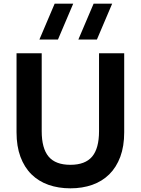

<svg xmlns="http://www.w3.org/2000/svg" viewBox="-20 -1010 766 1045"><path d="M406.5 -795 489.5 -990H590.5L507.5 -795ZM194.5 -795 277.5 -990H378.5L295.5 -795ZM363 15Q298 15 244 -4Q190 -23 151.2 -61.2Q112.5 -99.5 91.2 -156.8Q70 -214 70 -290V-720H207V-296Q207 -202.5 244.5 -157.8Q282 -113 363 -113Q444 -113 481.5 -157.8Q519 -202.5 519 -296V-720H656V-290Q656 -214 634.8 -156.8Q613.5 -99.5 574.8 -61.2Q536 -23 482.2 -4Q428.5 15 363 15Z"/></svg>

Font: Vela Sans ExtBd
Style: Regular
Weight: 800
Designer: Principal design: Mikhail Sharanda - project Manrope.
Design modification: Ravid Balaliev
Foundry: Mikhail Sharanda
Version: Version 1.001